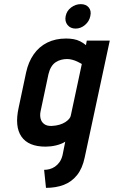

<svg xmlns="http://www.w3.org/2000/svg" viewBox="-20 -696 550 927"><path d="M370 -676Q345 -676 323.5 -660Q302 -644 297 -618Q292 -593 306 -575.5Q320 -558 345 -558Q370 -558 390.5 -575.5Q411 -593 416 -618Q422 -644 408.5 -660Q395 -676 370 -676ZM389 64 510 -500H399L395 -478Q382 -489 367 -496.5Q352 -504 335 -507Q318 -510 299 -510Q248 -510 208.5 -490.5Q169 -471 143 -434Q117 -397 106 -346L70 -176Q50 -85 83.5 -36.5Q117 12 200 12Q212 12 225 10.5Q238 9 250.5 6Q263 3 274.5 -1.5Q286 -6 295 -12L282 53Q277 73 267.5 86.5Q258 100 245.5 108.5Q233 117 219.5 120.5Q206 124 193 124L202 211Q250 211 288 196.5Q326 182 352 149.5Q378 117 389 64ZM375 -387 322 -139Q321 -131 314 -122.5Q307 -114 295.5 -106.5Q284 -99 267.5 -94Q251 -89 230 -88Q207 -87 193.5 -97Q180 -107 176 -123.5Q172 -140 176 -159L214 -338Q219 -359 228 -373.5Q237 -388 249.5 -396Q262 -404 276 -407.5Q290 -411 304 -411Q316 -411 329 -407.5Q342 -404 352.5 -399Q363 -394 369 -390.5Q375 -387 375 -387Z"/></svg>

Font: Advent Pro
Style: Italic
Weight: 400
Italic angle: -12°
Designer: VivaRado, Andreas Kalpakidis
Foundry: VivaRado, Andreas Kalpakidis
Version: Version 3.000